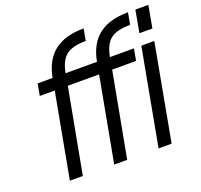

<svg xmlns="http://www.w3.org/2000/svg" viewBox="-127 -882 1071 1025"><g transform="rotate(-20 408.0 -369.5)"><path d="M101.1 0 189.9 -480H105L117.2 -546.9H202.1Q220.2 -644 281.2 -691.4Q342.3 -738.8 448.2 -738.8L436 -671.9Q359.9 -671.9 324.2 -644Q288.6 -616.2 275.9 -546.9H454.1Q472.2 -644 533.2 -691.4Q594.2 -738.8 700.2 -738.8L688 -671.9Q611.8 -671.9 576.2 -644Q540.5 -616.2 527.8 -546.9H664.1L651.9 -480H516.1L426.8 0H353L441.9 -480H264.2L174.8 0ZM605 0 706.1 -546.9H779.8L679.2 0ZM719.2 -612.8 742.2 -738.8H815.9L793 -612.8Z"/></g></svg>

Font: Involve
Style: Italic
Weight: 400
Italic angle: -10.5°
Designer: Stefan Peev
Foundry: Context Ltd.
Version: Version 1.001